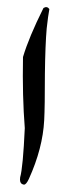

<svg xmlns="http://www.w3.org/2000/svg" viewBox="-20 -559 186 526"><path d="M115.2 -534.2Q111.8 -516.1 107.9 -481Q104 -436 103 -356.9Q103 -266.1 101.1 -230Q97.2 -152.8 59.1 -68.8Q51.8 -53.2 45.9 -53.2Q43 -53.2 40 -55.2Q33.2 -59.1 35.2 -73.2Q43 -100.1 47.9 -208Q41 -294.9 43 -402.8Q59.1 -457 99.1 -537.1Q108.9 -543 115.2 -534.2Z"/></svg>

Font: Jameel Khushkhati
Style: Regular
Weight: 400
Version: Version 3.5